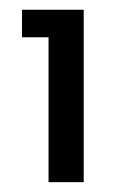

<svg xmlns="http://www.w3.org/2000/svg" viewBox="-20 -724 236 392"><path d="M24.9 -704.1H150.9V-352.1H79.1V-647.9H24.9Z"/></svg>

Font: PoppinsZ
Style: Regular
Weight: 400
Designer: Ninad Kale (Devanagari), Jonny Pinhorn (Latin)
Foundry: Indian Type Foundry
Version: Version 3.002;FEAKit 1.0